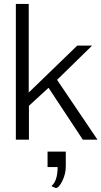

<svg xmlns="http://www.w3.org/2000/svg" viewBox="-20 -705 512 969"><path d="M220 138V60H312V134Q312 173 294.5 208.5Q277 244 261 244L239 234Q270 211 271 138ZM370 -475H445L268 -302L472 0H398L225 -262L126 -171V0H60V-685H125V-238Z"/></svg>

Font: Pavanam
Style: Regular
Weight: 400
Designer: Tharique Azeez
Foundry: Tharique Azeez
Version: Version 1.86; ttfautohint (v1.3) -l 8 -r 50 -G 200 -x 14 -D 